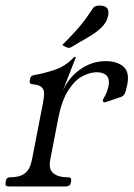

<svg xmlns="http://www.w3.org/2000/svg" viewBox="-46 -671 481 691"><path d="M-14 0Q-29 0 -26 -13L-25 -20Q-23 -33 -10 -33H-8Q25 -33 43.5 -47Q62 -61 69 -96L108 -297Q113 -322 112.5 -336.5Q112 -351 102.5 -358.5Q93 -366 70 -368Q59 -369 61 -380L63 -390Q65 -399 78 -401Q108 -406 147.5 -418.5Q187 -431 216 -461Q221 -466 224 -466H225Q227 -466 227 -465L181 -347Q196 -379 219.5 -402Q243 -425 272 -438Q301 -451 334 -451Q376 -451 398.5 -431Q421 -411 412 -366Q407 -342 402.5 -333.5Q398 -325 389 -322L339 -305Q337 -304 335 -303.5Q333 -303 331 -303Q323 -303 324 -311Q325 -313 326 -315Q327 -317 328 -319Q336 -332 339.5 -343Q343 -354 345 -363Q349 -387 337.5 -399Q326 -411 301 -411Q279 -411 252 -397.5Q225 -384 201 -348Q177 -312 164 -247L135 -97Q128 -62 146 -47.5Q164 -33 196 -33H199Q212 -33 210 -20L209 -13Q206 0 191 0ZM178 -509Q209 -540 227 -560Q245 -580 258 -597.5Q271 -615 287 -639Q291 -646 297.5 -648.5Q304 -651 312 -651Q333 -651 340 -641Q347 -631 343 -614Q338 -589 316.5 -569.5Q295 -550 265.5 -533.5Q236 -517 210 -501Q207 -500 204.5 -499Q202 -498 200 -499Q196 -499 187 -504Z"/></svg>

Font: Young Serif Light
Style: Italic
Weight: 300
Italic angle: -10.979°
Designer: Bastien Sozeau
Foundry: NBR — Bastien Sozeau
Version: Version 5.001